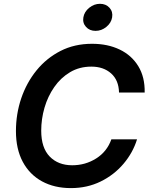

<svg xmlns="http://www.w3.org/2000/svg" viewBox="-20 -964 784 994"><path d="M347.2 9.8Q261.7 9.8 197.5 -25.1Q133.3 -60.1 97.9 -126.2Q62.5 -192.4 62.5 -285.6Q62.5 -373.5 89.8 -454.6Q117.2 -535.6 168.9 -599.4Q220.7 -663.1 293.2 -700.2Q365.7 -737.3 456.5 -737.3Q537.6 -737.3 599.6 -707.5Q661.6 -677.7 696 -621.3Q730.5 -564.9 729 -484.9H596.2Q594.7 -548.8 555.2 -584Q515.6 -619.1 453.1 -619.1Q391.1 -619.1 342.8 -590.3Q294.4 -561.5 261 -513.4Q227.5 -465.3 210.4 -406.5Q193.4 -347.7 193.4 -287.6Q193.4 -198.7 237.3 -153.6Q281.2 -108.4 354 -108.4Q421.9 -108.4 477.8 -143.6Q533.7 -178.7 556.6 -242.7H689.5Q668 -173.3 619.4 -116Q570.8 -58.6 501.2 -24.4Q431.6 9.8 347.2 9.8ZM474.6 -804.2Q443.8 -804.2 425.3 -824.7Q406.7 -845.2 411.6 -874Q416.5 -903.3 441.9 -923.8Q467.3 -944.3 497.6 -944.3Q528.3 -944.3 546.9 -923.8Q565.4 -903.3 560.5 -874Q555.7 -845.2 530.5 -824.7Q505.4 -804.2 474.6 -804.2Z"/></svg>

Font: Inter Semi Bold
Style: Italic
Weight: 600
Italic angle: -9.39999°
Designer: Rasmus Andersson
Foundry: rsms
Version: Version 4.000;git-3c8e0fc